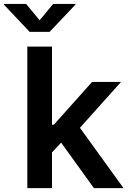

<svg xmlns="http://www.w3.org/2000/svg" viewBox="-73 -967 662 987"><path d="M67.4 0V-727.5H194.3V-325.7H203.6L400.4 -545.9H549.3L337.9 -310.1L562 0H409.7L241.2 -233.9L194.3 -183.6V0ZM61 -946.8 130.9 -862.8 200.2 -946.8H314.5V-942.9L182.1 -803.2H79.6L-52.7 -942.9V-946.8Z"/></svg>

Font: Inter-SemiBold
Style: Regular
Weight: 600
Designer: Rasmus Andersson
Foundry: rsms
Version: Version 4.000;git-a52131595